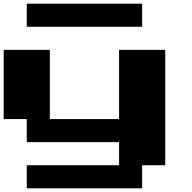

<svg xmlns="http://www.w3.org/2000/svg" viewBox="-20 -1020 1040 1040"><path d="M125 -875V-1000H750V-875ZM125 0V-125H625V-250H125V-375H0V-750H250V-375H625V-750H875V-125H750V0Z"/></svg>

Font: Press Start 2P
Style: Regular
Weight: 400
Designer: CodeMan38
Foundry: CodeMan38
Version: Version 3.000